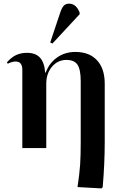

<svg xmlns="http://www.w3.org/2000/svg" viewBox="-20 -816 656 1058"><path d="M269 -576.2 256.8 -582 312 -747.1Q321.3 -774.4 332 -785.2Q342.8 -795.9 360.8 -795.9Q399.9 -795.9 418.9 -746.1V-737.8ZM539.1 222.2 407.2 214.8Q418.5 138.2 421.6 90.3Q424.8 42.5 424.8 -34.2V-368.2Q424.8 -432.6 407.2 -459.2Q389.6 -485.8 346.2 -485.8Q298.3 -485.8 266.6 -448.5Q234.9 -411.1 234.9 -354V0H103V-431.2Q103 -477.1 65.9 -477.1Q46.4 -477.1 22.9 -464.8L18.1 -472.2Q42 -500 68.6 -512.5Q95.2 -524.9 128.9 -524.9Q175.8 -524.9 200.2 -498.5Q224.6 -472.2 229 -416H231.9Q251.5 -469.2 294.9 -499.5Q338.4 -529.8 395 -529.8Q472.2 -529.8 514.6 -483.9Q557.1 -438 557.1 -355V-33.2Q557.1 84 545.9 215.8Z"/></svg>

Font: Display Semibold
Style: Regular
Weight: 600
Designer: Latin by Veronika Burian and Jose Scaglione. Greek by Irene Vlachou. Cyrillic by Vera Evstafieva.
Foundry: TypeTogether
Version: Version 3.002